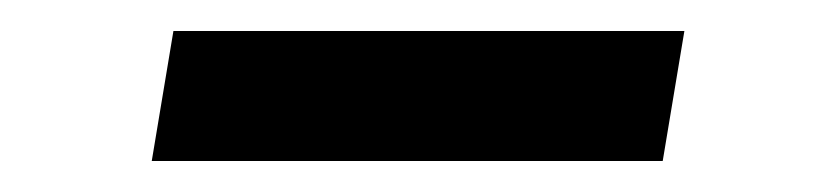

<svg xmlns="http://www.w3.org/2000/svg" viewBox="-20 -402 540 124"><path d="M408 -298H78L92 -382H422Z"/></svg>

Font: Iosevka Aile Medium
Style: Italic
Weight: 500
Italic angle: -9°
Designer: Belleve Invis
Foundry: Belleve Invis
Version: Version 31.1.0; ttfautohint (v1.8.4)